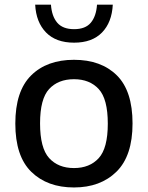

<svg xmlns="http://www.w3.org/2000/svg" viewBox="-20 -816 652 846"><path d="M306 10Q188.5 10 118 -58.8Q47.5 -127.5 47.5 -271.5Q47.5 -414.5 117 -483.5Q186.5 -552.5 306 -552.5Q425.5 -552.5 494.8 -484Q564 -415.5 564 -272Q564 -129 493.2 -59.5Q422.5 10 306 10ZM306 -75.5Q375 -75.5 415 -119.2Q455 -163 455 -271Q455 -380 415 -423.5Q375 -467 306 -467Q236.5 -467 196.5 -423.8Q156.5 -380.5 156.5 -272.5Q156.5 -163.5 196.5 -119.5Q236.5 -75.5 306 -75.5ZM306.5 -628Q226.5 -628 182.8 -673Q139 -718 135 -795.5H204.5Q208 -744.5 232.2 -716Q256.5 -687.5 306.5 -687.5Q356.5 -687.5 380.2 -716Q404 -744.5 407.5 -795.5H477Q473 -717.5 429.5 -672.8Q386 -628 306.5 -628Z"/></svg>

Font: Encode Sans SemiExpanded SemiExpanded Medium
Style: Regular
Weight: 500
Width: 6
Designer: Multiple Designers
Foundry: Impallari Type
Version: Version 3.000; ttfautohint (v1.8.3) -l 8 -r 50 -G 200 -x 14 